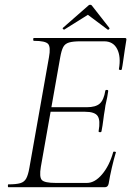

<svg xmlns="http://www.w3.org/2000/svg" viewBox="-20 -784 550 804"><path d="M15 0Q13 0 13 -6Q13 -12 15 -12Q48 -12 65 -17Q82 -22 90 -37Q98 -52 103 -81L185 -544Q193 -587 181.5 -600Q170 -613 122 -613Q119 -613 119 -619Q119 -625 122 -625H503Q511 -625 509 -616Q506 -598 502.5 -575Q499 -552 496 -530Q493 -508 490 -494Q489 -490 483 -491Q477 -492 478 -495Q487 -547 470.5 -579Q454 -611 416 -611H317Q286 -611 269 -606Q252 -601 244.5 -586.5Q237 -572 232 -543L151 -85Q144 -43 155 -30.5Q166 -18 213 -18H344Q377 -18 407.5 -54Q438 -90 454 -147Q455 -150 461 -149Q467 -148 465 -145Q457 -119 448.5 -82.5Q440 -46 435 -15Q432 0 419 0ZM405 -234Q404 -230 398 -230.5Q392 -231 393 -235Q401 -280 389 -298Q377 -316 336 -316H171L174 -335H343Q381 -335 398 -350.5Q415 -366 421 -404Q422 -408 428 -407.5Q434 -407 433 -402Q429 -374 425 -358.5Q421 -343 419 -325Q415 -303 412.5 -281.5Q410 -260 405 -234ZM249 -660Q248 -659 244.5 -662Q241 -665 243 -667L348 -759Q352 -764 357.5 -764Q363 -764 366 -759L438 -667Q440 -665 436.5 -661.5Q433 -658 431 -660L348 -722Z"/></svg>

Font: Cormorant Infant Light
Style: Italic
Weight: 300
Italic angle: -10°
Designer: Christian Thalmann (Catharsis Fonts)
Foundry: Catharsis Fonts
Version: Version 4.001